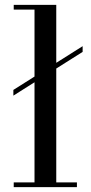

<svg xmlns="http://www.w3.org/2000/svg" viewBox="-20 -770 373 790"><path d="M36.5 -19.5V0H296.5V-19.5H211.5V-488L320 -556.5V-580L211.5 -511.5V-750H36.5V-730.5H122V-455L35 -400V-376.5L122 -431.5V-19.5Z"/></svg>

Font: Bodoni* 11
Style: Regular
Weight: 400
Version: Version 2.3